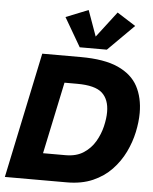

<svg xmlns="http://www.w3.org/2000/svg" viewBox="-62 -1020 853 1071"><g transform="rotate(5 364.0 -484.0)"><path d="M5.9 0 153.8 -703.1H369.1Q501.5 -703.1 579.1 -668Q656.7 -632.8 690.4 -569.6Q724.1 -506.3 724.1 -420.9Q724.1 -370.6 711.9 -313.2Q699.7 -255.9 672.9 -200.4Q646 -145 602.8 -99.6Q559.6 -54.2 497.6 -27.1Q435.5 0 352.5 0ZM206.5 -150.4H333Q393.1 -150.4 433.3 -176.8Q473.6 -203.1 497.6 -244.1Q521.5 -285.2 532 -329.6Q542.5 -374 542.5 -410.2Q542.5 -480.5 502.7 -516.6Q462.9 -552.7 362.3 -552.7H291.5ZM552.7 -968.3 656.7 -902.3 510.7 -756.8H358.9L265.1 -918L390.6 -968.3L442.4 -824.2Z"/></g></svg>

Font: Schibsted Grotesk ExtraBold
Style: Italic
Weight: 800
Italic angle: -12°
Designer: Bakken & Baeck AS, Henrik Kongsvoll
Foundry: Schibsted ASA
Version: Version 1.100; ttfautohint (v1.8.4.7-5d5b);gftools[0.9.25]